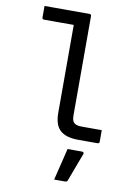

<svg xmlns="http://www.w3.org/2000/svg" viewBox="-106 -818 812 1143"><g transform="rotate(10 300.0 -246.0)"><path d="M68 -750Q95 -750 122.5 -750Q150 -750 177 -750Q204 -750 231 -750Q258 -750 285 -750Q312 -750 340 -750Q344 -750 346 -748.5Q348 -747 349.5 -745Q351 -743 351 -739Q351 -693 351 -633Q351 -573 351 -506.5Q351 -440 351 -374Q351 -308 351 -248Q351 -188 351 -142Q351 -124 353.5 -113Q356 -102 363 -95Q371 -87 383 -84Q395 -81 412 -81Q430 -81 447.5 -81Q465 -81 482.5 -81Q500 -81 517 -81H532Q532 -64 532 -46.5Q532 -29 532 -11Q532 -7 530.5 -5Q529 -3 527 -1.5Q525 0 521 0Q510 0 489.5 0Q469 0 446.5 0Q424 0 404 0Q366 0 338 -8.5Q310 -17 292.5 -34Q275 -51 267 -77Q259 -103 259 -138Q259 -178 259 -231.5Q259 -285 259 -344Q259 -403 259 -462.5Q259 -522 259 -575.5Q259 -629 259 -669H245Q218 -669 190 -669Q162 -669 134 -669Q106 -669 79 -669Q74 -669 71 -672Q68 -675 68 -680Q68 -697 68 -714.5Q68 -732 68 -750ZM351 65Q373 65 394 65Q415 65 438 65Q444 65 447.5 68.5Q451 72 449 78Q438 107 427.5 134.5Q417 162 407 189.5Q397 217 385 248Q384 252 380.5 255Q377 258 370 258Q356 258 340.5 258Q325 258 304 258Q312 225 320 192Q328 159 336 127Q344 95 351 65Z"/></g></svg>

Font: RecMonoLinear Nerd Font Mono
Style: Regular
Weight: 400
Monospace: yes
Version: Version 1.085; ttfautohint (v1.8.4.7-5d5b);Nerd Fonts 3.2.1